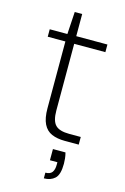

<svg xmlns="http://www.w3.org/2000/svg" viewBox="-126 -684 618 946"><g transform="rotate(15 183.0 -210.5)"><path d="M250 0Q211 0 183 -12Q155 -24 140.5 -53.5Q126 -83 126 -133V-474H36V-512H126L133 -626H171V-513H330V-474H171V-134Q171 -81 191.5 -60Q212 -39 262 -39H321V0ZM198 205V176Q222 176 232 162.5Q242 149 242 124V111H204V54H268Q272 69 273.5 83.5Q275 98 275 110Q275 166 253.5 185.5Q232 205 198 205Z"/></g></svg>

Font: DM Sans 12pt ExtraLight
Style: Regular
Weight: 250
Version: Version 4.004;gftools[0.9.30]